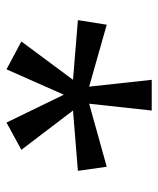

<svg xmlns="http://www.w3.org/2000/svg" viewBox="32 -832 488 592"><g transform="rotate(90 276.0 -536.0)"><path d="M320.8 -759.8 299.8 -566.9 494.1 -621.1 506.8 -532.2 320.8 -517.1 441.9 -357.9 357.9 -312 272 -488.8 193.8 -312 107.9 -357.9 226.1 -517.1 42 -532.2 56.2 -621.1 247.1 -566.9 226.1 -759.8Z"/></g></svg>

Font: Sahel FD
Style: FD
Weight: 400
Foundry: Saber Rastikerdar (saber.rastikerdar@gmail.com)
Version: Version 3.3.1